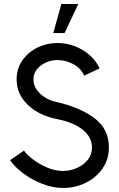

<svg xmlns="http://www.w3.org/2000/svg" viewBox="-20 -920 590 953"><path d="M293 13Q242.5 13 190.5 -7.2Q138.5 -27.5 95.8 -59.2Q53 -91 30 -125L99 -172.5Q114 -151 145 -127.8Q176 -104.5 215 -88Q254 -71.5 292.5 -71.5Q328 -71.5 361 -85.8Q394 -100 415.2 -126Q436.5 -152 436.5 -188Q436.5 -238.5 391.8 -275.2Q347 -312 267.5 -328Q175.5 -345 119 -398.8Q62.5 -452.5 62.5 -525.5Q62.5 -579.5 91 -620.2Q119.5 -661 165.8 -683.8Q212 -706.5 265.5 -706.5Q311 -706.5 352.5 -690.2Q394 -674 425.8 -645.8Q457.5 -617.5 474.5 -580.5L398 -544.5Q381 -582.5 342.8 -602.2Q304.5 -622 265.5 -622Q235 -622 207.8 -609.8Q180.5 -597.5 163.2 -576Q146 -554.5 146 -526Q146 -486.5 178.8 -455.5Q211.5 -424.5 257.5 -414.5Q377 -387.5 448.8 -333.5Q520.5 -279.5 520.5 -188.5Q520.5 -129 488.8 -83.5Q457 -38 405 -12.5Q353 13 293 13ZM244.5 -756 284.5 -900H368.5L300.5 -756Z"/></svg>

Font: Urbanist Medium
Style: Regular
Weight: 500
Designer: Corey Hu
Foundry: Corey Hu
Version: Version 1.321; ttfautohint (v1.8.4.7-5d5b)